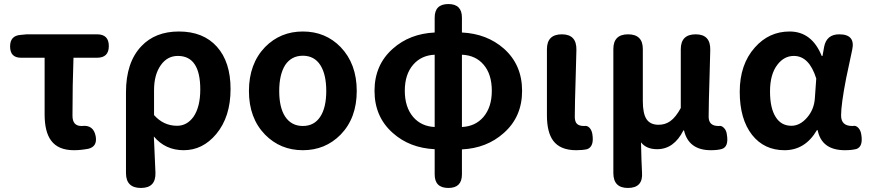

<svg xmlns="http://www.w3.org/2000/svg" viewBox="-20 -730 4304 951"><path d="M346 14Q268 14 233 -34Q201 -77 201 -164V-444H84Q30 -444 30 -500Q30 -553 81 -557L112 -560H315H461Q519 -560 519 -502Q519 -444 461 -444H344Q339 -313 339 -157Q339 -106 383 -106Q385 -106 386 -106Q443 -113 454 -55Q463 -4 417 7Q379 14 346 14Z M678 201Q604 201 604 127V-36V-273Q604 -421 680 -501Q749 -574 866 -574Q987 -574 1054.5 -498.5Q1122 -423 1122 -289Q1122 -151 1051 -66Q984 14 890 14Q799 14 742 -54Q743 -40 744 -12Q748 81 750 126Q752 201 678 201ZM857 -107Q906 -107 938 -151Q972 -200 972 -287Q972 -453 861 -453Q809 -453 777 -408Q743 -361 743 -283V-160Q790 -107 857 -107Z M1480 14Q1369 14 1293 -63Q1213 -145 1213 -279Q1213 -414 1293 -497Q1369 -574 1480 -574Q1592 -574 1667 -497Q1747 -414 1747 -279.5Q1747 -145 1667 -63Q1591 14 1480 14ZM1480 -106Q1537 -106 1567 -153Q1596 -198 1596 -279.5Q1596 -361 1567 -407Q1537 -454 1480 -454Q1423 -454 1392 -407Q1363 -360 1363 -279Q1363 -198 1392 -153Q1423 -106 1480 -106Z M2201 201Q2133 201 2133 134V105V9Q2009 3 1926 -71Q1835 -151 1835 -280Q1835 -409 1926 -489Q2009 -563 2133 -569V-643Q2133 -710 2201 -710Q2268 -710 2268 -643V-569Q2392 -563 2476 -489Q2566 -409 2566 -280Q2566 -151 2475 -71Q2391 4 2268 10V134Q2268 201 2201 201ZM2133 -101V-280V-459Q2067 -456 2027 -410Q1985 -362 1985 -280.5Q1985 -199 2027 -150Q2067 -104 2133 -101ZM2268 -101Q2334 -104 2374 -150Q2416 -199 2416 -280Q2416 -363 2375 -410Q2336 -456 2268 -459V-280Z M2834 14Q2755 14 2720 -33Q2689 -75 2689 -159V-359V-486Q2689 -560 2763 -560Q2837 -560 2835 -482Q2834 -445 2832 -369Q2827 -211 2827 -152Q2827 -127 2838 -116.5Q2849 -106 2872 -106Q2873 -106 2874 -106Q2889 -109 2901 -96Q2911 -84 2914 -66Q2924 -4 2888 9Q2865 14 2834 14Z M3090 201Q3018 201 3018 127V-179V-487Q3018 -560 3091 -560Q3164 -560 3164 -487V-229Q3164 -167 3182.5 -139.5Q3201 -112 3242 -112Q3275 -112 3300 -130Q3327 -149 3352 -195V-486Q3352 -560 3426 -560Q3500 -560 3498 -482Q3497 -445 3495 -369Q3490 -211 3490 -152Q3490 -106 3538 -106Q3539 -106 3540 -106Q3555 -109 3567 -95Q3578 -83 3580 -65Q3591 -3 3555 8Q3534 14 3501 14Q3391 14 3368 -84H3365Q3318 9 3235 9Q3181 9 3155 -25Q3157 72 3160 124Q3166 201 3090 201Z M3866 14Q3765 14 3705 -62Q3644 -140 3644 -275.5Q3644 -411 3719 -495Q3789 -574 3891 -574Q4001 -574 4050 -453H4054L4062 -498Q4074 -560 4137 -560Q4218 -560 4201 -483Q4196 -460 4186 -412.5Q4176 -365 4171 -342Q4146 -213 4146 -158Q4146 -106 4201 -106Q4202 -106 4203 -106Q4220 -110 4232 -96Q4243 -84 4246 -64Q4256 -4 4222 8Q4198 14 4165 14Q4050 14 4030 -85H4026Q3968 14 3866 14ZM3900 -107Q3942 -107 3977 -147Q4012 -187 4016 -242L4023 -341Q3988 -453 3912 -453Q3864 -453 3831 -410Q3794 -363 3794 -277Q3794 -193 3823 -149Q3850 -107 3900 -107Z"/></svg>

Font: GenSenRounded TW B
Style: Regular
Weight: 700
Version: Version 1.501;PS 1;hotconv 16.6.51;makeotf.lib2.5.65220